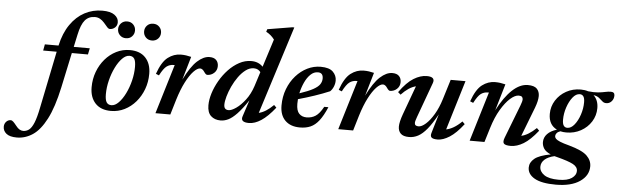

<svg xmlns="http://www.w3.org/2000/svg" viewBox="-244 -924 4531 1401"><g transform="rotate(5 2021.5 -224.0)"><path d="M205 -128Q173 20.5 128.2 106.5Q83.5 192.5 29 228.8Q-25.5 265 -87.5 265Q-139 265 -163.8 245Q-188.5 225 -188.5 194.5Q-188.5 173 -174.8 158Q-161 143 -142 143Q-132.5 143 -122.8 152.2Q-113 161.5 -98.5 180Q-84.5 198.5 -71.2 205.8Q-58 213 -45 213Q-22 213 -2.8 198.8Q16.5 184.5 32.8 145.2Q49 106 63.5 32.5L148.5 -384H49.5L58 -430H158Q178.5 -522.5 222 -585.2Q265.5 -648 325.2 -679.8Q385 -711.5 454.5 -711.5Q515 -711.5 544.5 -689.8Q574 -668 574 -636.5Q574 -613 558 -598Q542 -583 520 -583Q510 -583 499 -596Q488 -609 473.5 -625.5Q459 -642 442.2 -651.2Q425.5 -660.5 405 -660.5Q360 -660.5 332.5 -628.8Q305 -597 289 -520.5L269.5 -430H387L377.5 -384H259.5Z M680.5 -442.5Q755 -442.5 795.2 -399.2Q835.5 -356 835.5 -281.5Q835.5 -222 815.8 -169Q796 -116 761 -75.2Q726 -34.5 679.5 -11.2Q633 12 580 12Q505.5 12 465.2 -31.2Q425 -74.5 425 -148.5Q425 -208.5 444.8 -261.5Q464.5 -314.5 499.5 -355.2Q534.5 -396 580.8 -419.2Q627 -442.5 680.5 -442.5ZM580 -30Q606.5 -30 632.8 -56.8Q659 -83.5 680.5 -127Q702 -170.5 714.8 -222.2Q727.5 -274 727.5 -323.5Q727.5 -365 716.2 -382.8Q705 -400.5 680.5 -400.5Q654 -400.5 627.8 -373.8Q601.5 -347 580 -303.2Q558.5 -259.5 545.8 -208Q533 -156.5 533 -106.5Q533 -65.5 544.2 -47.8Q555.5 -30 580 -30ZM642.5 -526Q615.5 -526 598 -544Q580.5 -562 580.5 -587.5Q580.5 -613 598 -631Q615.5 -649 642.5 -649Q670 -649 687.2 -631Q704.5 -613 704.5 -587.5Q704.5 -562 687.2 -544Q670 -526 642.5 -526ZM833 -526Q805.5 -526 788.2 -544Q771 -562 771 -587.5Q771 -613 788.2 -631Q805.5 -649 833 -649Q860.5 -649 877.8 -631Q895 -613 895 -587.5Q895 -562 877.8 -544Q860.5 -526 833 -526Z M1015 -362H1007.5Q979 -362 956.8 -346Q934.5 -330 907 -277L884 -286.5Q915.5 -376 959 -409Q1002.5 -442 1053.5 -442Q1074.5 -442 1091.8 -439.5Q1109 -437 1129.5 -432L1079.5 -261Q1128 -359 1174 -400.8Q1220 -442.5 1263.5 -442.5Q1296.5 -442.5 1312.8 -425.5Q1329 -408.5 1329 -381.5Q1329 -351 1307.5 -331.2Q1286 -311.5 1257 -311.5Q1247 -311.5 1233.5 -332Q1219 -353.5 1202.5 -353.5Q1182 -353.5 1154.5 -324.8Q1127 -296 1099 -241.8Q1071 -187.5 1048 -112L1014.5 0H905.5Z M1781 -117Q1727 -49 1680.2 -18.5Q1633.5 12 1591 12Q1526 12 1541 -32.5L1580.5 -153Q1536 -87 1502 -51.5Q1468 -16 1439.5 -2.2Q1411 11.5 1383 11.5Q1339.5 11.5 1312.5 -13.5Q1285.5 -38.5 1285.5 -91.5Q1285.5 -132.5 1300.2 -179.8Q1315 -227 1341.5 -273Q1368 -319 1403.8 -356.8Q1439.5 -394.5 1481.8 -417.2Q1524 -440 1570 -440Q1622 -440 1655 -406L1720 -610.5Q1695 -644 1659 -662.5L1665 -681.5L1845.5 -711.5H1860.5L1656.5 -68Q1707 -79 1763 -135ZM1401 -105.5Q1401 -68.5 1435 -68.5Q1456.5 -68.5 1490 -91.8Q1523.5 -115 1556.2 -158Q1589 -201 1608.5 -260L1642 -365Q1635 -375 1622.8 -382Q1610.5 -389 1592.5 -389Q1562 -389 1533.8 -368Q1505.5 -347 1481.2 -313.2Q1457 -279.5 1439 -240.8Q1421 -202 1411 -166.2Q1401 -130.5 1401 -105.5Z M2159 -153.5Q2131.5 -89 2103.2 -53Q2075 -17 2041.5 -2.5Q2008 12 1964.5 12Q1895 12 1856 -26.8Q1817 -65.5 1817 -136Q1817 -201.5 1838.5 -257.5Q1860 -313.5 1896.8 -355Q1933.5 -396.5 1980.2 -419.5Q2027 -442.5 2077.5 -442.5Q2140.5 -442.5 2167.8 -415.5Q2195 -388.5 2195 -351.5Q2195 -329 2185.8 -306.8Q2176.5 -284.5 2161.5 -270.5Q2109.5 -248.5 2050.8 -228.8Q1992 -209 1932.5 -192.5Q1931 -175 1931 -158.5Q1931 -108 1951.8 -86.8Q1972.5 -65.5 2006.5 -65.5Q2043 -65.5 2071.8 -84Q2100.5 -102.5 2128.5 -153.5ZM2061 -400.5Q2031 -400.5 2006.8 -377Q1982.5 -353.5 1965.2 -315.8Q1948 -278 1939 -236Q2004.5 -258 2039 -277.2Q2073.5 -296.5 2086.2 -316.2Q2099 -336 2099 -358.5Q2099 -400.5 2061 -400.5Z M2354 -362H2346.5Q2318 -362 2295.8 -346Q2273.5 -330 2246 -277L2223 -286.5Q2254.5 -376 2298 -409Q2341.5 -442 2392.5 -442Q2413.5 -442 2430.8 -439.5Q2448 -437 2468.5 -432L2418.5 -261Q2467 -359 2513 -400.8Q2559 -442.5 2602.5 -442.5Q2635.5 -442.5 2651.8 -425.5Q2668 -408.5 2668 -381.5Q2668 -351 2646.5 -331.2Q2625 -311.5 2596 -311.5Q2586 -311.5 2572.5 -332Q2558 -353.5 2541.5 -353.5Q2521 -353.5 2493.5 -324.8Q2466 -296 2438 -241.8Q2410 -187.5 2387 -112L2353.5 0H2244.5Z M2924 -30 2966 -171.5Q2928 -102.5 2895 -62.2Q2862 -22 2830.2 -5Q2798.5 12 2763.5 12Q2721 12 2702.2 -7Q2683.5 -26 2683.5 -57.5Q2683.5 -91 2704.5 -149L2782 -361Q2730 -348.5 2675.5 -290.5L2656 -307.5Q2709.5 -382 2759 -412.2Q2808.5 -442.5 2854.5 -442.5Q2919.5 -442.5 2903 -396L2809 -138Q2803.5 -122 2800.5 -112Q2797.5 -102 2797.5 -94.5Q2797.5 -71.5 2826 -71.5Q2849 -71.5 2878.8 -97.8Q2908.5 -124 2937.2 -172.2Q2966 -220.5 2986 -285.5L3030.5 -430H3139L3029 -67Q3054.5 -71.5 3083.2 -88.2Q3112 -105 3142.5 -135L3160.5 -117Q3108 -48.5 3060.2 -18.2Q3012.5 12 2973 12Q2940.5 12 2929.2 2.2Q2918 -7.5 2924 -30Z M3208.5 -277 3185.5 -286.5Q3217 -376 3260.5 -409Q3304 -442 3355 -442Q3376 -442 3393.2 -439.5Q3410.5 -437 3431 -432L3373.5 -237Q3425 -336.5 3481.2 -389Q3537.5 -441.5 3595 -441.5Q3642.5 -441.5 3661.8 -421Q3681 -400.5 3681 -368.5Q3681 -333.5 3661.5 -282L3579 -68Q3629 -78.5 3688 -134.5L3706 -116.5Q3650 -46 3601.8 -17Q3553.5 12 3508.5 12Q3469 12 3458.2 -0.5Q3447.5 -13 3460 -45L3554 -288.5Q3566 -319.5 3566 -334Q3566 -345 3559.2 -352Q3552.5 -359 3535.5 -359Q3508.5 -359 3474 -328.8Q3439.5 -298.5 3405.8 -241.8Q3372 -185 3348 -106.5L3315.5 0H3207L3316.5 -362H3309Q3280.5 -362 3258.2 -346Q3236 -330 3208.5 -277Z M3860.5 265Q3757 265 3705.2 235.8Q3653.5 206.5 3653.5 157.5Q3653.5 120 3687.5 91.8Q3721.5 63.5 3805 48.5Q3767.5 32 3754 10.2Q3740.5 -11.5 3740.5 -36.5Q3740.5 -70.5 3764.8 -96.2Q3789 -122 3834.5 -135.5Q3772.5 -166 3772.5 -245.5Q3772.5 -300 3800.8 -344.8Q3829 -389.5 3876.5 -416Q3924 -442.5 3982.5 -442.5Q4012.5 -442.5 4036.5 -434.5Q4080.5 -429.5 4110.2 -432.5Q4140 -435.5 4161.5 -440.5Q4183 -445.5 4203 -445.5Q4230.5 -445.5 4230.5 -420Q4230.5 -394.5 4214.5 -377Q4198.5 -359.5 4176 -359.5Q4158.5 -359.5 4147 -370.2Q4135.5 -381 4120.5 -393.2Q4105.5 -405.5 4078.5 -410Q4114.5 -376.5 4114.5 -317.5Q4114.5 -263 4086.2 -218.2Q4058 -173.5 4010.2 -147.2Q3962.5 -121 3904 -121Q3880.5 -121 3860.5 -126Q3842.5 -120 3834 -109.5Q3825.5 -99 3825.5 -87.5Q3825.5 -78 3833.5 -69Q3841.5 -60 3865 -50Q3888.5 -40 3934.5 -28Q4030 -1.5 4065 32.5Q4100 66.5 4100 110.5Q4100 178 4036.5 221.5Q3973 265 3860.5 265ZM3908.5 -155.5Q3936 -155.5 3960.2 -185.5Q3984.5 -215.5 3999.5 -260.8Q4014.5 -306 4014.5 -351.5Q4014.5 -381.5 4005 -394.8Q3995.5 -408 3978.5 -408Q3950.5 -408 3926.5 -377.8Q3902.5 -347.5 3887.5 -302.5Q3872.5 -257.5 3872.5 -212Q3872.5 -182 3881.8 -168.8Q3891 -155.5 3908.5 -155.5ZM3737.5 144.5Q3737.5 179.5 3772 203.5Q3806.5 227.5 3878 227.5Q3942.5 227.5 3974.2 205.2Q4006 183 4006 152.5Q4006 122 3971.2 103.5Q3936.5 85 3852.5 63.5Q3842.5 61.5 3833.5 58.5Q3787.5 69 3762.5 91.2Q3737.5 113.5 3737.5 144.5Z"/></g></svg>

Font: Newsreader 16pt SemiBold
Style: Italic
Weight: 600
Italic angle: -17°
Designer: Hugues Gentile
Foundry: Production Type
Version: Version 1.003; ttfautohint (v1.8.3)